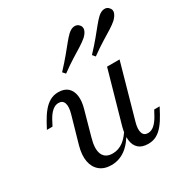

<svg xmlns="http://www.w3.org/2000/svg" viewBox="-157 -793 901 934"><g transform="rotate(-30 293.5 -326.0)"><path d="M205.6 11.3Q166.1 11.3 141.1 -9.3Q116.1 -29.8 109.3 -66.1Q102.4 -102.4 116.1 -151.6L158.9 -301.6Q169.4 -338.7 162.5 -359.3Q155.6 -379.8 132.3 -379.8Q113.7 -379.8 97.2 -365.7Q80.6 -351.6 66.1 -325L50 -294.4H18.5L37.1 -329Q54 -359.7 71.8 -381Q89.5 -402.4 110.5 -414.1Q131.5 -425.8 157.3 -425.8Q191.1 -425.8 210.1 -408.5Q229 -391.1 233.1 -360.9Q237.1 -330.6 225.8 -291.1L187.9 -154.8Q171 -96.8 184.7 -65.7Q198.4 -34.7 239.5 -34.7Q271.8 -34.7 299.2 -54.8Q326.6 -75 349.2 -115.3V-94.4Q321.8 -41.9 285.9 -15.3Q250 11.3 205.6 11.3ZM412.9 11.3Q378.2 11.3 359.3 -5.6Q340.3 -22.6 336.7 -53.2Q333.1 -83.9 343.5 -123.4L425.8 -414.5H496L411.3 -112.9Q400.8 -76.6 407.7 -55.6Q414.5 -34.7 437.9 -34.7Q455.6 -34.7 472.2 -48.4Q488.7 -62.1 504 -89.5L520.2 -119.4H550.8L532.3 -84.7Q516.1 -54.8 498.4 -33.1Q480.6 -11.3 460.1 0Q439.5 11.3 412.9 11.3ZM236.3 -484.7 222.6 -500Q256.5 -536.3 279.4 -564.1Q302.4 -591.9 319 -612.5Q335.5 -633.1 350 -646.8Q367.7 -662.9 384.7 -664.1Q401.6 -665.3 412.1 -653.2Q422.6 -641.9 419 -626.2Q415.3 -610.5 396.8 -592.7Q380.6 -579 358.5 -564.9Q336.3 -550.8 306 -532.3Q275.8 -513.7 236.3 -484.7ZM403.2 -484.7 390.3 -500Q424.2 -536.3 446.8 -563.7Q469.4 -591.1 486.3 -612.1Q503.2 -633.1 517.7 -646.8Q535.5 -662.9 552.4 -664.1Q569.4 -665.3 579 -653.2Q590.3 -641.9 586.3 -626.2Q582.3 -610.5 564.5 -592.7Q549.2 -579 526.6 -564.9Q504 -550.8 473.8 -532.3Q443.5 -513.7 403.2 -484.7Z"/></g></svg>

Font: Playfair 12pt Light
Style: Italic
Weight: 300
Italic angle: -15.6°
Designer: Claus Eggers Sørensen
Foundry: Claus Eggers Sørensen
Version: Version 2.000;gftools[0.9.28]